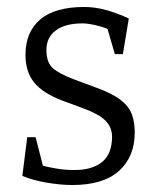

<svg xmlns="http://www.w3.org/2000/svg" viewBox="-20 -520 453 550"><path d="M187 10Q155 10 115.5 3.5Q76 -3 44 -16L58 -127H82L103 -45Q120 -41 142.5 -37Q165 -33 194 -33Q244 -33 272.5 -56Q301 -79 301 -129Q301 -155 282 -174.5Q263 -194 210 -213L158 -232Q103 -253 78 -283.5Q53 -314 53 -363Q53 -428 95 -464Q137 -500 221 -500Q253 -500 285 -491Q317 -482 349 -467L332 -365H309L288 -437Q275 -443 253 -448Q231 -453 217 -453Q167 -453 140 -433Q113 -413 113 -377Q113 -341 131 -325Q149 -309 191 -293L253 -270Q300 -253 324.5 -234.5Q349 -216 357.5 -193Q366 -170 366 -141Q366 -71 321 -30.5Q276 10 187 10Z"/></svg>

Font: Manuale Light
Style: Regular
Weight: 300
Designer: Eduardo Tunni / Pablo Cosgaya
Foundry: Eduardo Tunni / Pablo Cosgaya
Version: Version 1.002